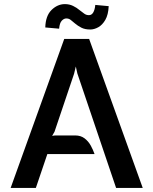

<svg xmlns="http://www.w3.org/2000/svg" viewBox="-20 -917 748 937"><path d="M32 0 293.5 -727H415L676.5 0H546.5L357.5 -558.5L350 -592.5L341.5 -557L246 -274L234.5 -254L248.5 -256H347Q374 -256 392.5 -242Q411 -228 422.8 -206.8Q434.5 -185.5 441.5 -165H211L155 0ZM268.5 -777 201 -783Q202.5 -839.5 231.2 -868Q260 -896.5 296 -897Q318.5 -897 336.5 -888.2Q354.5 -879.5 368.5 -867.5Q381 -858 391 -850.5Q401 -843 414 -843Q427.5 -843 435.2 -856.5Q443 -870 445 -893L510.5 -887Q508.5 -845 494 -820Q479.5 -795 459.5 -784Q439.5 -773 420.5 -773Q394.5 -773 377 -782Q359.5 -791 346 -802.5Q334 -812.5 325 -819.8Q316 -827 303.5 -827Q292 -827 281.5 -816Q271 -805 268.5 -777Z"/></svg>

Font: Expletus Sans SemiBold
Style: Regular
Weight: 600
Version: Version 7.500